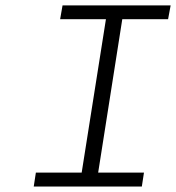

<svg xmlns="http://www.w3.org/2000/svg" viewBox="-20 -680 642 700"><path d="M103 0 110.8 -50.8H277.8L366.2 -609.9H199.2L208 -660.2H602.1L592.8 -609.9H425.8L337.9 -50.8H504.9L497.1 0Z"/></svg>

Font: Office Code Pro Light Italic
Style: Regular
Weight: 300
Italic angle: -9°
Designer: Nathan Rutzky & Paul D. Hunt
Foundry: Adobe Systems Incorporated
Version: Version 1.004;PS 001.004;hotconv 1.0.70;makeotf.lib2.5.58329